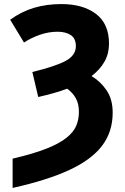

<svg xmlns="http://www.w3.org/2000/svg" viewBox="-20 -744 617 944"><path d="M42 36Q145 12 209 -13.5Q273 -39 307.5 -67Q342 -95 355 -126Q368 -157 368 -194Q368 -234 352.5 -261.5Q337 -289 310 -308Q279 -296 243 -286Q207 -276 168 -267L139 -390Q254 -418 303.5 -445Q353 -472 353 -517Q353 -555 328 -571.5Q303 -588 263 -588Q220 -588 177.5 -573.5Q135 -559 98 -535L30 -647Q85 -687 147 -705.5Q209 -724 282 -724Q388 -724 452 -675.5Q516 -627 516 -529Q516 -480 493.5 -440.5Q471 -401 430 -370Q474 -344 504 -300Q534 -256 534 -190Q534 -96 482 -27.5Q430 41 321.5 91.5Q213 142 42 180Z"/></svg>

Font: Noto Sans SemiCondensed ExtraBold
Style: Regular
Weight: 800
Width: 4
Designer: Monotype Design Team
Foundry: Monotype Imaging Inc.
Version: Version 2.013; ttfautohint (v1.8.4.7-5d5b)